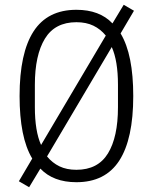

<svg xmlns="http://www.w3.org/2000/svg" viewBox="-20 -751 640 804"><path d="M300 12Q203 12 149 -45L102 33L59 8L115 -87Q88 -132 75 -197.5Q62 -263 62 -349Q62 -529 120.5 -619.5Q179 -710 300 -710Q397 -710 451 -653L498 -731L541 -706L485 -611Q512 -566 525 -500.5Q538 -435 538 -349Q538 -169 479.5 -78.5Q421 12 300 12ZM126 -302Q126 -202 152 -144L423 -602Q401 -629 371 -643.5Q341 -658 300 -658Q210 -658 168 -589Q126 -520 126 -396ZM300 -40Q390 -40 432 -108.5Q474 -177 474 -302V-396Q474 -496 448 -554L177 -96Q199 -69 229 -54.5Q259 -40 300 -40Z"/></svg>

Font: IBM Plex Mono Light
Style: Regular
Weight: 300
Monospace: yes
Designer: Mike Abbink, Paul van der Laan, Pieter van Rosmalen
Foundry: Bold Monday
Version: Version 2.3